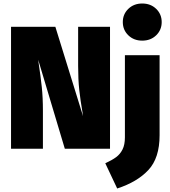

<svg xmlns="http://www.w3.org/2000/svg" viewBox="-20 -849 973 1096"><path d="M608 0H350L198 -508L201 -486Q212 -413 218.5 -352.5Q225 -292 225 -216V0H43V-696H296L454 -186L451 -207Q439 -276 432.5 -335.5Q426 -395 426 -473V-696H608ZM891 -77Q891 53 827 121.5Q763 190 649 227L581 83Q620 65 643 48Q666 31 679.5 4Q693 -23 693 -65V-534H891ZM903 -723Q903 -678 871.5 -647.5Q840 -617 792 -617Q744 -617 712.5 -647.5Q681 -678 681 -723Q681 -768 712.5 -798.5Q744 -829 792 -829Q840 -829 871.5 -798.5Q903 -768 903 -723Z"/></svg>

Font: FiraGO Heavy
Style: Regular
Weight: 900
Designer: bBox Type
Foundry: bBox Type GmbH
Version: Version 1.001